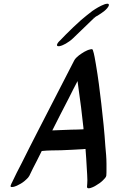

<svg xmlns="http://www.w3.org/2000/svg" viewBox="-20 -1011 657 1035"><path d="M548 -222C543 -299 535 -376 526 -453C518 -523 509 -594 497 -664C492 -690 489 -717 480 -743C478 -745 476 -746 473 -746C471 -746 470 -746 468 -745C456 -743 444 -737 433 -731C424 -726 415 -719 406 -713C397 -705 385 -696 380 -685L182 -300C153 -244 125 -188 97 -132C79 -97 61 -63 45 -28C43 -24 41 -21 40 -17C39 -15 37 -11 37 -8C37 -5 38 -3 42 -3H46C54 -3 64 -7 71 -10C86 -17 100 -25 112 -35L123 -45C129 -50 134 -56 138 -63C150 -90 165 -117 178 -143L205 -197C240 -201 275 -200 309 -201C349 -203 389 -204 429 -207C433 -208 437 -208 441 -208C444 -173 446 -137 448 -101C449 -81 451 -60 451 -40C451 -28 450 -16 449 -4C449 2 453 4 458 4C471 4 493 -8 497 -11C511 -19 524 -28 535 -39C543 -47 552 -56 553 -64C554 -74 554 -85 554 -96V-128C554 -159 551 -191 548 -222ZM364 -312C330 -310 296 -310 262 -308C291 -366 321 -424 351 -482C366 -513 382 -543 398 -574L402 -544C413 -469 422 -395 430 -320V-314C408 -313 386 -312 364 -312ZM373 -804 483 -910C485 -912 487 -913 488 -915C489 -915 490 -916 491 -917C492 -918 492 -918 492 -918C492 -918 483 -910 483 -910L503 -927L508 -930C508 -930 507 -930 507 -930C502 -930 499 -924 499 -924C499 -924 500 -925 509 -931C503 -927 499 -926 497 -924C494 -922 493 -921 493 -921L498 -924C498 -924 500 -925 501 -926C504 -926 492 -919 490 -919C490 -919 493 -921 494 -922L483 -917C481 -916 480 -916 480 -916C479 -916 482 -917 484 -918C496 -918 514 -932 525 -939C537 -947 549 -956 558 -967C560 -970 567 -978 567 -984C567 -985 567 -987 566 -988C565 -990 562 -991 559 -991C554 -991 547 -989 544 -988C532 -984 519 -977 508 -971C498 -965 488 -959 478 -952C457 -936 436 -919 416 -902C388 -877 361 -851 335 -825L305 -794C296 -786 289 -778 287 -769C287 -763 291 -762 295 -762H300C312 -764 324 -770 335 -776C348 -784 362 -793 373 -804Z"/></svg>

Font: Petaluma Script
Style: Regular
Weight: 400
Designer: Daniel Spreadbury
Foundry: Steinberg Media Technologies GmbH
Version: Version 1.10